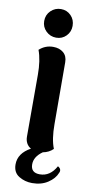

<svg xmlns="http://www.w3.org/2000/svg" viewBox="-100 -768 473 985"><g transform="rotate(10 137.0 -275.5)"><path d="M60 -653Q60 -685 82 -706.5Q104 -728 135 -728Q166 -728 187 -706.5Q208 -685 208 -653Q208 -622 187 -600.5Q166 -579 135 -579Q104 -579 82 -600.5Q60 -622 60 -653ZM274 90Q274 95 271 101Q259 132 225 154.5Q191 177 143 177Q105 177 74 158Q43 139 43 97Q43 39 107 4Q92 -4 84 -19Q76 -34 76 -53V-375Q76 -451 57 -502Q88 -530 129 -530Q162 -530 182.5 -512.5Q203 -495 203 -463L204 -141Q204 -62 223 -15Q202 6 170 12Q127 42 127 82Q127 126 174 126Q228 126 259 69Q274 77 274 90Z"/></g></svg>

Font: Arima Madurai Black
Style: Regular
Weight: 900
Designer: Joana Correia and Natanael Gama
Foundry: NDISCOVER
Version: Version 1.019